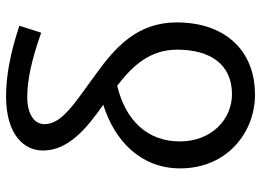

<svg xmlns="http://www.w3.org/2000/svg" viewBox="-134 -715 862 634"><g transform="rotate(-90 297.0 -398.0)"><path d="M303 -63C221 -63 147 -129 147 -236C147 -341 216 -415 331 -442C397 -391 450 -334 450 -244C450 -134 401 -63 303 -63ZM529 -765C439 -795 363 -809 296 -809C172 -809 117 -752 117 -687C117 -603 190 -543 268 -488C150 -451 58 -365 58 -234C58 -79 177 13 301 13C452 13 540 -91 540 -245C540 -375 460 -447 367 -514C279 -579 204 -623 204 -682C204 -712 231 -739 294 -739C347 -739 413 -726 506 -693Z"/></g></svg>

Font: Noto Sans CJK SC Regular
Style: Regular
Weight: 400
Designer: Ryoko NISHIZUKA (kana & ideographs); Paul D. Hunt (Latin, Greek & Cyrillic); Wenlong ZHANG (bopomofo); Sandoll Communica
Foundry: Adobe Systems Incorporated
Version: Version 1.004;PS 1.004;hotconv 1.0.82;makeotf.lib2.5.63406